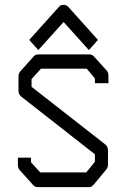

<svg xmlns="http://www.w3.org/2000/svg" viewBox="-20 -822 526 794"><path d="M372.5 -498 338.5 -538H149.5L110.5 -495V-463L415 -225Q426.5 -216.5 426.5 -200V-141Q426.5 -130.5 419.5 -121L368 -59Q358 -48 348.5 -48H136Q125 -48 117 -57L62 -118Q54 -126.5 54 -139V-170H108V-151L146.5 -109H336.5L372.5 -153V-184L68.5 -422Q56.5 -431 56.5 -447V-507Q56.5 -518.5 65 -528L119.5 -589Q127 -597 138.5 -597H349Q360.5 -597 368 -589L420.5 -531Q428.5 -522.5 428.5 -510V-478H372.5ZM119.5 -636 101 -657 224 -794Q231.5 -802 242 -802Q255 -802 262 -794L385 -657L366.5 -636L347.5 -615L243 -731L138.5 -615Z"/></svg>

Font: 3270 Nerd Font Mono SemCond
Style: Regular
Weight: 400
Monospace: yes
Version: Version 3.0.1;Nerd Fonts 3.1.1